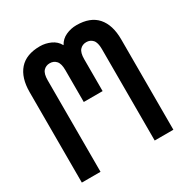

<svg xmlns="http://www.w3.org/2000/svg" viewBox="-163 -844 946 979"><g transform="rotate(-30 310.0 -354.5)"><path d="M418 -709Q499 -709 539.5 -663Q580 -617 580 -532V0H470V-539Q470 -577 455.5 -593Q441 -609 418 -609Q395 -609 380.5 -593Q366 -577 366 -539V-351H255V-539Q255 -577 240.5 -593Q226 -609 203 -609Q180 -609 165.5 -593Q151 -577 151 -539V0H41V-532Q41 -617 81.5 -663Q122 -709 203 -709Q235 -709 265 -695.5Q295 -682 310 -654H311Q326 -682 355.5 -695.5Q385 -709 418 -709Z"/></g></svg>

Font: Bebas Neue Bold
Style: Regular
Weight: 700
Designer: Ryoichi Tsunekawa & LGV (GE)
Foundry: Free Software Foundation, Inc.
Version: Version 1.003 August 13, 2016